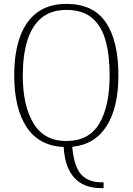

<svg xmlns="http://www.w3.org/2000/svg" viewBox="-20 -745 682 986"><path d="M496 221Q465 221 433 212Q401 203 374 180Q347 157 329 116Q311 75 307 10Q180 4 116.5 -92.5Q53 -189 53 -359Q53 -472 82 -554Q111 -636 170.5 -680.5Q230 -725 321 -725Q459 -725 523.5 -630Q588 -535 588 -358Q588 -194 528 -98.5Q468 -3 351 9Q360 111 397 151Q434 191 498 191H512V221ZM320 -21Q437 -21 490 -110.5Q543 -200 543 -358Q543 -464 521.5 -539Q500 -614 451.5 -654Q403 -694 321 -694Q242 -694 192.5 -652.5Q143 -611 120 -535.5Q97 -460 97 -358Q97 -202 152 -111.5Q207 -21 320 -21Z"/></svg>

Font: Noto Serif Lao SemiCondensed ExtraLight
Style: Regular
Weight: 200
Width: 4
Designer: Monotype Design Team
Foundry: Monotype Imaging Inc.
Version: Version 2.003; ttfautohint (v1.8.4.7-5d5b)